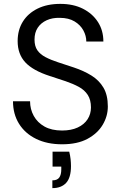

<svg xmlns="http://www.w3.org/2000/svg" viewBox="-20 -732 625 990"><path d="M300 12Q223 12 166 -16Q109 -44 78 -94Q47 -144 47 -210H135Q135 -169 154 -134.5Q173 -100 209.5 -79.5Q246 -59 300 -59Q347 -59 380.5 -74.5Q414 -90 431.5 -117Q449 -144 449 -178Q449 -217 432.5 -242.5Q416 -268 386.5 -284Q357 -300 319 -313Q281 -326 237 -340Q150 -368 110.5 -410.5Q71 -453 71 -520Q71 -577 97.5 -620Q124 -663 173.5 -687.5Q223 -712 291 -712Q358 -712 407.5 -687Q457 -662 485 -618.5Q513 -575 513 -518H425Q425 -547 410 -575Q395 -603 364.5 -621.5Q334 -640 288 -640Q250 -641 220.5 -627.5Q191 -614 174.5 -589Q158 -564 158 -528Q158 -494 172.5 -473Q187 -452 214.5 -437.5Q242 -423 279 -411Q316 -399 361 -384Q412 -367 451.5 -342.5Q491 -318 513.5 -280Q536 -242 536 -183Q536 -133 509.5 -88.5Q483 -44 431 -16Q379 12 300 12ZM250 238V198Q275 198 285.5 183.5Q296 169 296 141V127H251V50H337Q342 70 344 89Q346 108 346 124Q346 184 321 211Q296 238 250 238Z"/></svg>

Font: DM Sans 10pt
Style: Regular
Weight: 400
Version: Version 4.004;gftools[0.9.30]